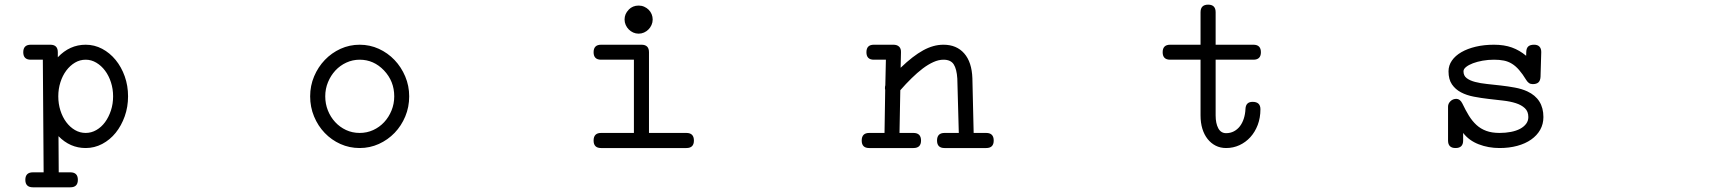

<svg xmlns="http://www.w3.org/2000/svg" viewBox="-20 -611 7265 814"><path d="M229 119.6H278.3Q310.1 119.6 310.1 151.4Q310.1 183.1 278.3 183.1H197.8H194.3H119.6Q87.4 183.1 87.4 151.4Q87.4 119.6 119.6 119.6H165L161.6 -357.9H110.4Q78.6 -357.9 78.6 -389.6Q78.6 -421.4 110.4 -421.4H193.4Q225.1 -421.4 225.1 -389.6V-368.2Q275.4 -421.4 343.3 -421.4Q380.4 -421.4 413.1 -404.1Q445.8 -386.7 470.2 -356.9Q494.6 -327.1 508.8 -287.4Q522.9 -247.6 522.9 -202.6Q522.9 -157.7 508.8 -117.9Q494.6 -78.1 470.5 -48.1Q446.3 -18.1 413.3 -0.7Q380.4 16.6 343.3 16.6Q276.9 16.6 228 -33.7ZM343.3 -47.4Q367.2 -47.4 388.4 -59.6Q409.7 -71.8 425.3 -93Q440.9 -114.3 450.2 -142.3Q459.5 -170.4 459.5 -202.6Q459.5 -233.9 450.4 -262Q441.4 -290 425.5 -311.3Q409.7 -332.5 388.4 -345.2Q367.2 -357.9 343.3 -357.9Q318.8 -357.9 297.9 -345.5Q276.9 -333 261 -311.8Q245.1 -290.5 236.1 -262.2Q227.1 -233.9 227.1 -202.6Q227.1 -170.9 236.1 -142.6Q245.1 -114.3 261 -93Q276.9 -71.8 297.9 -59.6Q318.8 -47.4 343.3 -47.4Z M1504.9 -421.4Q1547.9 -421.4 1585.9 -404.1Q1624 -386.7 1652.6 -356.7Q1681.2 -326.7 1698 -286.9Q1714.8 -247.1 1714.8 -202.6Q1714.8 -157.2 1698.2 -117.4Q1681.6 -77.6 1653.1 -47.9Q1624.5 -18.1 1586.2 -0.7Q1547.9 16.6 1504.9 16.6Q1461.4 16.6 1423.3 -0.5Q1385.3 -17.6 1356.7 -47.4Q1328.1 -77.1 1311.5 -117.2Q1294.9 -157.2 1294.9 -202.6Q1294.9 -247.6 1311.8 -287.4Q1328.6 -327.1 1357.2 -356.9Q1385.7 -386.7 1423.8 -404.1Q1461.9 -421.4 1504.9 -421.4ZM1607.9 -312.5Q1564.5 -357.9 1504.9 -357.9Q1475.1 -357.9 1448.5 -345.7Q1421.9 -333.5 1402.1 -312.3Q1382.3 -291 1370.6 -262.7Q1358.9 -234.4 1358.9 -202.6Q1358.9 -170.9 1370.1 -142.8Q1381.3 -114.7 1400.9 -93.5Q1420.4 -72.3 1447 -59.8Q1473.6 -47.4 1504.9 -47.4Q1535.6 -47.4 1562.3 -59.6Q1588.9 -71.8 1608.6 -93Q1628.4 -114.3 1639.9 -142.6Q1651.4 -170.9 1651.4 -202.6Q1651.4 -266.6 1607.9 -312.5Z M2687.5 -587.4Q2700.2 -587.4 2711.2 -582.5Q2722.2 -577.6 2730.2 -569.6Q2738.3 -561.5 2742.7 -550.8Q2747.1 -540 2747.1 -528.3Q2747.1 -516.1 2742.2 -505.1Q2737.3 -494.1 2729.2 -486.1Q2721.2 -478 2710.4 -473.1Q2699.7 -468.3 2687.5 -468.3Q2675.3 -468.3 2664.6 -473.1Q2653.8 -478 2645.8 -486.1Q2637.7 -494.1 2632.8 -505.1Q2627.9 -516.1 2627.9 -528.3Q2627.9 -552.2 2645.5 -569.8V-570.3Q2662.6 -587.4 2687.5 -587.4ZM2890.1 -47.4Q2921.9 -47.4 2921.9 -15.1Q2921.9 16.6 2890.1 16.6H2528.3Q2496.6 16.6 2496.6 -15.1Q2496.6 -47.4 2528.3 -47.4H2667.5V-357.9H2528.3Q2496.6 -357.9 2496.6 -389.6Q2496.6 -421.4 2528.3 -421.4H2699.7Q2731.4 -421.4 2731.4 -389.6V-47.4Z M3684.6 -357.9Q3653.3 -357.9 3653.3 -389.6Q3653.3 -421.4 3684.6 -421.4H3767.6Q3783.2 -421.4 3791.7 -413.3Q3800.3 -405.3 3799.8 -389.6L3798.3 -323.7Q3824.7 -349.1 3848.4 -367.4Q3872.1 -385.7 3894 -397.7Q3916 -409.7 3937 -415.5Q3958 -421.4 3980 -421.4Q4035.6 -421.4 4067.9 -384.5Q4100.1 -347.7 4102.5 -279.3L4107.9 -47.4H4161.1Q4192.9 -47.4 4192.9 -15.1Q4192.9 16.6 4161.1 16.6H3984.4Q3952.6 16.6 3952.6 -15.1Q3952.6 -47.4 3984.4 -47.4H4044.9L4038.6 -277.8Q4036.1 -318.4 4023.4 -338.1Q4010.7 -357.9 3980 -357.9Q3959.5 -357.9 3937.3 -347.9Q3915 -337.9 3892.1 -320.6Q3869.1 -303.2 3845 -279.5Q3820.8 -255.9 3796.9 -228.5L3793.5 -47.4H3852.5Q3884.8 -47.4 3884.8 -15.1Q3884.8 16.6 3852.5 16.6H3665Q3633.3 16.6 3633.3 -15.1Q3633.3 -47.4 3665 -47.4H3730L3732.9 -230Q3731.9 -232.4 3731.9 -234.6Q3731.9 -236.8 3731.9 -239.3Q3731.9 -244.1 3733.4 -249.5L3735.8 -357.9Z M4940.9 -357.9Q4909.2 -357.9 4909.2 -389.6Q4909.2 -421.4 4940.9 -421.4H5069.8V-559.1Q5069.8 -591.3 5102.1 -591.3Q5133.8 -591.3 5133.8 -559.1V-421.4H5293.9Q5325.7 -421.4 5325.7 -389.6Q5325.7 -357.9 5293.9 -357.9H5133.8V-121.6Q5133.8 -87.9 5145 -67.1Q5156.2 -46.4 5178.2 -46.4Q5196.3 -46.4 5211.2 -54.2Q5226.1 -62 5236.6 -75.7Q5247.1 -89.4 5253.2 -108.2Q5259.3 -127 5260.3 -149.4Q5261.7 -179.2 5290.5 -179.2Q5323.7 -179.2 5323.7 -147.9Q5323.7 -111.8 5312.3 -81.5Q5300.8 -51.3 5281 -29.5Q5261.2 -7.8 5234.9 4.4Q5208.5 16.6 5178.2 16.6Q5153.8 16.6 5134 6.6Q5114.3 -3.4 5099.9 -21.5Q5085.4 -39.6 5077.6 -64.9Q5069.8 -90.3 5069.8 -121.6V-357.9Z M6450.7 -390.6Q6451.2 -406.7 6459.2 -414.1Q6467.3 -421.4 6483.9 -421.4Q6499 -421.4 6506.6 -413.3Q6514.2 -405.3 6514.2 -391.1V-388.7L6511.2 -285.2Q6510.3 -269 6502.2 -261.7Q6494.1 -254.4 6478.5 -254.4Q6468.8 -254.4 6462.4 -258.8Q6456.1 -263.2 6451.2 -271Q6435.1 -297.4 6420.4 -314.2Q6405.8 -331.1 6389.9 -340.8Q6374 -350.6 6355.7 -354.2Q6337.4 -357.9 6314 -357.9Q6289.1 -357.9 6265.9 -353.8Q6242.7 -349.6 6224.6 -342.8Q6206.5 -335.9 6195.6 -327.1Q6184.6 -318.4 6184.6 -308.6Q6184.6 -290 6198 -279.8Q6211.4 -269.5 6233.6 -263.7Q6255.9 -257.8 6284.4 -254.9Q6313 -252 6343 -248.5Q6373 -245.1 6402.3 -239.7Q6431.6 -234.4 6455.1 -223.6Q6523.4 -191.9 6523.4 -114.7Q6523.4 -85 6509.8 -60.8Q6496.1 -36.6 6471.4 -19.3Q6446.8 -2 6412.6 7.3Q6378.4 16.6 6337.4 16.6Q6290 16.6 6249 0.7Q6208 -15.1 6183.1 -47.4V-15.1Q6183.1 16.6 6150.9 16.6Q6119.1 16.6 6119.1 -15.1V-158.7Q6119.1 -171.9 6129.4 -181.9Q6139.6 -191.9 6154.3 -191.9Q6169.9 -191.9 6179.7 -172.4Q6193.4 -143.6 6207.5 -120.6Q6221.7 -97.7 6239.5 -81.3Q6257.3 -64.9 6281 -56.2Q6304.7 -47.4 6337.4 -47.4Q6363.3 -47.4 6385.7 -51.8Q6408.2 -56.2 6424.6 -64.9Q6440.9 -73.7 6450.2 -86.2Q6459.5 -98.6 6459.5 -114.7Q6459.5 -138.7 6444.8 -152.3Q6430.2 -166 6406.5 -173.6Q6382.8 -181.2 6352.3 -184.6Q6321.8 -188 6290.3 -191.7Q6258.8 -195.3 6228.3 -201.2Q6197.8 -207 6174.1 -219.5Q6150.4 -231.9 6135.7 -253.2Q6121.1 -274.4 6121.1 -308.6Q6121.1 -333.5 6135.5 -354.2Q6149.9 -375 6175.8 -389.9Q6201.7 -404.8 6236.8 -413.1Q6272 -421.4 6314 -421.4Q6356.9 -421.4 6389.6 -409.7Q6422.4 -397.9 6450.2 -374.5Z"/></svg>

Font: Erica Type
Style: Italic
Weight: 400
Monospace: yes
Designer: Peter Wiegel
Foundry: Peter Wiegel
Version: Version 1.000 2010 initial release